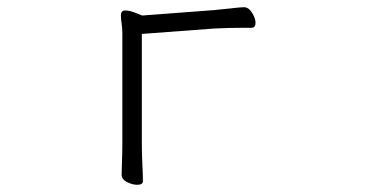

<svg xmlns="http://www.w3.org/2000/svg" viewBox="-20 -503 1040 532"><path d="M319 -380V-108Q319 -82 318 -56.5Q317 -31 317 -19Q317 -6 332 1.5Q347 9 360 9Q376 9 376 -1Q376 -18 374.5 -47Q373 -76 373 -107V-409L574 -424Q593 -425 614.5 -425.5Q636 -426 653.5 -426Q671 -426 677 -426Q688 -426 688 -440Q688 -452 678.5 -467.5Q669 -483 656 -483Q647 -483 621.5 -480Q596 -477 573 -475L374 -460Q374 -460 356.5 -467Q339 -474 327 -474Q315 -474 315 -460Q315 -456 315.5 -450.5Q316 -445 317 -437Q319 -425 319 -410.5Q319 -396 319 -380Z"/></svg>

Font: Klee One
Style: Regular
Weight: 400
Designer: Fontworks Inc.
Foundry: Fontworks Inc.
Version: Version 1.100